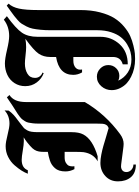

<svg xmlns="http://www.w3.org/2000/svg" viewBox="123 -800 760 1047"><g transform="rotate(-90 503.5 -277.0)"><path d="M695 -257.5Q670.8 -257.5 657.1 -245Q643.3 -232.5 647.5 -210H631.7Q618.3 -232.5 618.3 -258.3Q618.3 -335.8 715.8 -351.7V-384.2Q715.8 -420 733.8 -446.7Q751.7 -473.3 815 -519.2Q793.3 -515 769.2 -515Q753.3 -515 724.2 -518.3Q695 -521.7 680 -521.7Q647.5 -521.7 624.6 -507.9Q601.7 -494.2 601.7 -466.7Q601.7 -451.7 610 -440.8Q618.3 -430 630.8 -425.8L627.5 -419.2Q597.5 -430 577.1 -457.1Q556.7 -484.2 556.7 -520Q556.7 -552.5 573.3 -578.3Q590 -604.2 618.3 -617.5Q646.7 -630.8 680 -630.8Q705.8 -630.8 755 -619.2Q804.2 -607.5 830 -607.5Q881.7 -607.5 919.2 -636.7L938.3 -620Q870.8 -570.8 848.3 -537.9Q825.8 -505 825.8 -452.5V-110Q825.8 -50 785.4 -5.4Q745 39.2 675.8 39.2V11.7Q715.8 0.8 715.8 -41.7V-257.5ZM608.3 -129.2Q577.5 -129.2 556.2 -105Q535 -80.8 535 -48.3Q535 -24.2 546.2 -2.1Q557.5 20 573.3 34.2Q589.2 48.3 608.3 57.5Q650.8 79.2 705 79.2Q719.2 79.2 734.6 77.9Q750 76.7 777.9 70Q805.8 63.3 830 52.5Q854.2 41.7 881.2 19.2Q908.3 -3.3 927.5 -33.8Q946.7 -64.2 959.2 -112.1Q971.7 -160 971.7 -219.2V-449.2Q971.7 -517.5 979.6 -553.8Q987.5 -590 1006.7 -610.8L995.8 -620.8Q985 -613.3 966.7 -600Q948.3 -586.7 939.6 -580Q930.8 -573.3 917.1 -561.2Q903.3 -549.2 897.1 -539.2Q890.8 -529.2 882.5 -513.3Q874.2 -497.5 870.4 -479.6Q866.7 -461.7 864.2 -436.7Q861.7 -411.7 861.7 -380.8V-126.7Q861.7 -85 850.8 -51.7Q840 -18.3 823.3 2.1Q806.7 22.5 784.6 35.8Q762.5 49.2 742.5 54.2Q722.5 59.2 702.5 59.2Q661.7 59.2 631.7 39.6Q601.7 20 586.7 -12.5Q598.3 -6.7 612.5 -6.7Q637.5 -6.7 654.6 -24.2Q671.7 -41.7 671.7 -67.1Q671.7 -92.5 652.9 -110.8Q634.2 -129.2 608.3 -129.2ZM146.7 -125Q188.3 -147.5 196.7 -201.7Q198.3 -216.7 198.3 -245V-305Q194.2 -305 188.8 -305Q183.3 -305 177.9 -305Q172.5 -305 167.5 -305Q149.2 -305 137.5 -297.5Q125.8 -290 122.5 -281.2Q119.2 -272.5 119.2 -261.7Q119.2 -256.7 120 -251.7H104.2Q91.7 -275 91.7 -300.8Q91.7 -319.2 96.2 -333.8Q100.8 -348.3 109.6 -357.9Q118.3 -367.5 127.9 -374.2Q137.5 -380.8 151.2 -385.4Q165 -390 175 -392.1Q185 -394.2 198.3 -396.7V-418.3Q198.3 -426.7 198.8 -432.5Q199.2 -438.3 200.4 -445.4Q201.7 -452.5 203.8 -457.9Q205.8 -463.3 209.6 -469.6Q213.3 -475.8 218.8 -481.7Q224.2 -487.5 232.1 -494.2Q240 -500.8 250 -509.2Q262.5 -519.2 277.5 -528.3Q267.5 -527.5 257.5 -527.5Q239.2 -527.5 205.4 -533.3Q171.7 -539.2 155 -539.2Q110.8 -539.2 98.3 -505.8H79.2Q85 -521.7 95.8 -539.2Q106.7 -556.7 125 -577.9Q143.3 -599.2 170.4 -612.9Q197.5 -626.7 229.2 -626.7Q250.8 -626.7 291.7 -616.2Q332.5 -605.8 352.5 -605.8Q395.8 -605.8 424.2 -632.5L423.3 -610Q413.3 -595.8 401.2 -584.6Q389.2 -573.3 372.9 -561.7Q356.7 -550 350 -544.2Q347.5 -541.7 337.9 -534.6Q328.3 -527.5 325 -523.3Q321.7 -519.2 315.8 -509.2Q310 -499.2 307.9 -484.6Q305.8 -470 305.8 -449.2V-331.7V-266.7Q305.8 -226.7 293.3 -203.3Q266.7 -152.5 174.2 -125ZM138.3 -110Q95.8 -110 66.7 -83.3Q37.5 -56.7 37.5 -14.2Q37.5 29.2 60.4 56.3Q83.3 83.3 129.2 83.3V70Q112.5 70 100.4 58.8Q88.3 47.5 88.3 31.7Q88.3 25 90.4 19.6Q92.5 14.2 96.7 10.4Q100.8 6.7 106.7 4.6Q112.5 2.5 119.2 2.5Q123.3 2.5 130.8 3.3L207.5 13.3Q231.7 16.7 241.7 16.7Q269.2 16.7 295 -2.5Q402.5 -80.8 470 -195V-515.8Q470 -581.7 508.3 -605.8L495.8 -620L447.5 -587.5Q438.3 -581.7 425 -573.3Q411.7 -565 405.4 -560.8Q399.2 -556.7 389.6 -549.2Q380 -541.7 375.8 -536.2Q371.7 -530.8 365.8 -521.7Q360 -512.5 357.9 -502.5Q355.8 -492.5 354.2 -479.2Q352.5 -465.8 352.5 -448.3V-133.3Q352.5 -111.7 351.7 -99.6Q350.8 -87.5 346.7 -80.4Q342.5 -73.3 339.6 -71.2Q336.7 -69.2 328.3 -65Q310 -70 279.6 -79.2Q249.2 -88.3 229.2 -94.2Q209.2 -100 183.8 -105Q158.3 -110 138.3 -110Z"/></g></svg>

Font: Chomsky
Style: Regular
Weight: 400
Version: Version 2.3